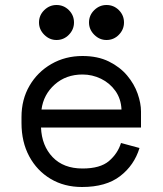

<svg xmlns="http://www.w3.org/2000/svg" viewBox="-20 -734 652 768"><path d="M308 14Q237 14 182.5 -18.5Q128 -51 97 -108.5Q66 -166 66 -242V-266Q66 -336 98 -391Q130 -446 185.5 -478Q241 -510 310 -510Q371 -510 415.5 -488Q460 -466 488.5 -432Q517 -398 530.5 -359.5Q544 -321 544 -288V-224H144Q147 -151 190.5 -105.5Q234 -60 310 -60Q381 -60 416 -90Q451 -120 464 -162L538 -142Q517 -73 460.5 -29.5Q404 14 308 14ZM146 -296H466Q464 -339 441.5 -370.5Q419 -402 384 -419Q349 -436 310 -436Q244 -436 199 -396Q154 -356 146 -296ZM406 -574Q378 -574 357 -595Q336 -616 336 -644Q336 -673 357 -693.5Q378 -714 406 -714Q435 -714 455.5 -693.5Q476 -673 476 -644Q476 -616 455.5 -595Q435 -574 406 -574ZM206 -574Q178 -574 157 -595Q136 -616 136 -644Q136 -673 157 -693.5Q178 -714 206 -714Q235 -714 255.5 -693.5Q276 -673 276 -644Q276 -616 255.5 -595Q235 -574 206 -574Z"/></svg>

Font: Space Mono
Style: Regular
Weight: 400
Monospace: yes
Designer: Colophon Foundry + Benjamin Critton
Foundry: Colophon Foundry & Benjamin Critton
Version: Version 1.003; ttfautohint (v1.8.4.7-5d5b)